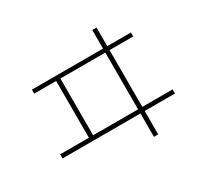

<svg xmlns="http://www.w3.org/2000/svg" viewBox="-161 -985 1323 1251"><g transform="rotate(-30 500.0 -360.0)"><path d="M77 -134V-165H293V-592H128V-622H663V-762H695V-622H873V-592H695V-165H923V-134H695V42H663V-134ZM325 -165H663V-592H325Z"/></g></svg>

Font: Murecho ExtraLight
Style: Regular
Weight: 200
Designer: Neil Summerour
Foundry: Positype
Version: Version 1.010; ttfautohint (v1.8.3)